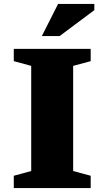

<svg xmlns="http://www.w3.org/2000/svg" viewBox="-20 -955 530 975"><path d="M440.5 -62.5V0H50V-62.5L138.5 -86.5V-620.5L50 -644.5V-707H440.5V-644.5L351.5 -620.5V-86.5ZM192.5 -772 275 -935H459V-903.5L283 -772Z"/></svg>

Font: Newsreader Caption
Style: Bold
Weight: 700
Designer: Hugues Gentile
Foundry: Production Type
Version: Version 1.001